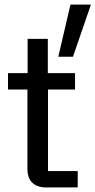

<svg xmlns="http://www.w3.org/2000/svg" viewBox="-20 -820 417 840"><path d="M181.7 0Q143.3 0 121.7 -20.4Q100 -40.8 100 -81.7V-428.3H15V-500H100.8V-650H189.2V-500H308.3V-428.3H190V-71.7H320V0ZM235 -571.7 288.3 -800H376.7V-796.7L299.2 -571.7Z"/></svg>

Font: Funnel Sans
Style: Regular
Weight: 400
Designer: NORD ID, Kristian Moeller
Foundry: Dicotype
Version: Version 1.000